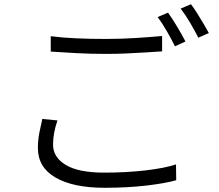

<svg xmlns="http://www.w3.org/2000/svg" viewBox="-20 -859 1040 912"><path d="M221 -687Q274 -680 341.5 -677Q409 -674 483 -674Q555 -674 625.5 -678.5Q696 -683 750 -688V-615Q716 -613 671.5 -610Q627 -607 578.5 -605Q530 -603 484 -603Q409 -603 344.5 -606.5Q280 -610 221 -614ZM253 -287Q232 -227 232 -172Q232 -112 292.5 -75.5Q353 -39 475 -39Q579 -39 670 -49.5Q761 -60 816 -78L817 -3Q765 12 674.5 22.5Q584 33 477 33Q328 33 244 -15.5Q160 -64 160 -156Q160 -194 167 -229Q174 -264 181 -294ZM778 -799Q797 -773 821 -733Q845 -693 861 -662L811 -639Q796 -670 773 -710Q750 -750 729 -778ZM887 -839Q901 -821 916.5 -796Q932 -771 947 -746Q962 -721 972 -702L922 -680Q906 -712 883 -751Q860 -790 838 -818Z"/></svg>

Font: Source Han Sans SC Normal
Style: Regular
Weight: 350
Designer: Ryoko NISHIZUKA 西塚涼子 (kana, bopomofo & ideographs); Paul D. Hunt (Latin, Greek & Cyrillic); Sandoll Communications 산돌커뮤니
Foundry: Adobe
Version: Version 2.004;hotconv 1.0.118;makeotfexe 2.5.65603